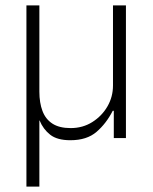

<svg xmlns="http://www.w3.org/2000/svg" viewBox="-20 -512 568 712"><path d="M78 180V-492H126V-172Q126 -131 137.5 -100.5Q149 -70 174.5 -53.5Q200 -37 242 -37Q287 -37 322.5 -59.5Q358 -82 378.5 -117.5Q399 -153 399 -195V-492H447V0H402V-101H398Q374 -54 338 -23Q302 8 241 8Q192 8 166 -12.5Q140 -33 127 -65H126V180Z"/></svg>

Font: Nunito Sans 7pt SemiCondensed ExtraLight
Style: Regular
Weight: 250
Width: 4
Designer: Vernon Adams
Foundry: Vernon Adams
Version: Version 3.101;gftools[0.9.27]